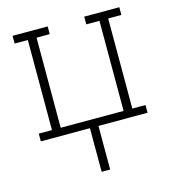

<svg xmlns="http://www.w3.org/2000/svg" viewBox="-109 -610 819 914"><g transform="rotate(-15 300.0 -152.5)"><path d="M279 215V0H37V-38H102V-482H37V-520H210V-482H145V-38H455V-482H390V-520H563V-482H498V-38H563V0H321V215Z"/></g></svg>

Font: Iosevka Etoile Extralight
Style: Regular
Weight: 200
Designer: Belleve Invis
Foundry: Belleve Invis
Version: Version 22.1.2; ttfautohint (v1.8.4)